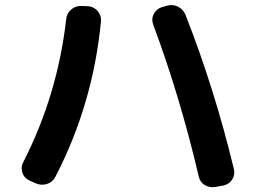

<svg xmlns="http://www.w3.org/2000/svg" viewBox="-20 -741 1040 777"><path d="M784.2 -27.3Q709 -348.6 599.6 -642.6Q591.8 -665 602.5 -685.1Q613.3 -705.1 634.8 -711.9L655.3 -717.8Q678.7 -724.6 699.7 -714.4Q720.7 -704.1 730.5 -681.6Q848.6 -380.9 926.8 -55.7Q931.6 -33.2 919.4 -14.2Q907.2 4.9 883.8 9.8L851.6 15.6Q828.1 19.5 808.6 7.8Q789.1 -3.9 784.2 -27.3ZM98.6 -10.7Q77.1 -20.5 70.3 -43Q63.5 -65.4 74.2 -85Q212.9 -356.4 248 -664.1Q250 -687.5 268.1 -702.6Q286.1 -717.8 309.6 -716.8L336.9 -715.8Q360.4 -713.9 375.5 -695.8Q390.6 -677.7 388.7 -655.3Q356.4 -319.3 204.1 -25.4Q193.4 -3.9 170.4 3.4Q147.5 10.7 125 1Z"/></svg>

Font: Rounded Mgen+ 1mn bold
Style: Bold
Weight: 700
Designer: [Source Han Sans]
Ryoko NISHIZUKA  (kana & ideographs); Paul D. Hunt (Latin, Greek & Cyrillic); Wenlong ZHANG  (bopomofo
Version: Version 1.059.20150602